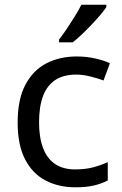

<svg xmlns="http://www.w3.org/2000/svg" viewBox="-20 -786 520 816"><path d="M300 10Q229 10 173.5 -19Q118 -48 86.5 -109Q55 -170 55 -265Q55 -364 88 -426Q121 -488 177.5 -517Q234 -546 306 -546Q347 -546 385 -537.5Q423 -529 447 -517L420 -444Q396 -453 364 -461Q332 -469 304 -469Q250 -469 215 -446Q180 -423 163 -378Q146 -333 146 -266Q146 -202 163 -157Q180 -112 214 -89Q248 -66 299 -66Q343 -66 376.5 -75Q410 -84 438 -97V-19Q411 -5 378.5 2.5Q346 10 300 10ZM432 -756Q423 -742 406 -722Q389 -702 368.5 -680.5Q348 -659 327.5 -639.5Q307 -620 289 -606H231V-618Q246 -637 263.5 -663Q281 -689 298 -716.5Q315 -744 326 -766H432Z"/></svg>

Font: Noto Sans Thaana
Style: Regular
Weight: 400
Designer: Monotype Design Team
Foundry: Monotype Imaging Inc.
Version: Version 2.001